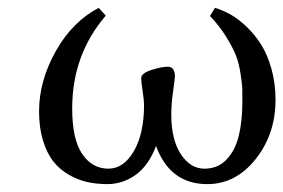

<svg xmlns="http://www.w3.org/2000/svg" viewBox="-20 -462 726 492"><path d="M686 -206.1Q686 -118.2 635 -54.2Q584 9.8 511.2 9.8Q415.5 9.8 379.9 -87.9Q360.8 -37.6 327.6 -13.9Q294.4 9.8 254.9 9.8Q227.5 9.8 203.4 4.4Q179.2 -1 156 -14.4Q132.8 -27.8 116.5 -48.6Q100.1 -69.3 90.1 -102.1Q80.1 -134.8 80.1 -176.8Q80.1 -254.4 122.6 -330.3Q165 -406.2 232.9 -441.9L251 -421.9Q165 -321.8 165 -184.1Q165 -105 190.7 -67.4Q216.3 -29.8 257.8 -29.8Q296.9 -29.8 323 -74.7Q349.1 -119.6 349.1 -192.9Q349.1 -205.1 345.5 -228.5Q341.8 -252 341.8 -262.2Q341.8 -273.9 367.4 -282.5Q393.1 -291 410.2 -291Q428.2 -291 428.2 -265.1Q428.2 -261.7 423.6 -228.3Q418.9 -194.8 418.9 -168.9Q418.9 -104 443.4 -66.9Q467.8 -29.8 503.9 -29.8Q538.6 -29.8 560.8 -53.5Q583 -77.1 592 -114.5Q601.1 -151.9 601.1 -203.1Q601.1 -225.6 600.8 -235.6Q600.6 -245.6 596.4 -272.9Q592.3 -300.3 584.5 -320.1Q576.7 -339.8 559.6 -367.7Q542.5 -395.5 518.1 -420.9L530.8 -441.9Q550.8 -436 570.8 -424.8Q590.8 -413.6 612.1 -393.3Q633.3 -373 649.4 -347.4Q665.5 -321.8 675.8 -284.9Q686 -248 686 -206.1Z"/></svg>

Font: Linear Smooth
Style: Regular
Weight: 400
Designer: Philipp H. Poll, Flanker
Foundry: Philipp H. Poll, reworked by Flanker
Version: Version 1.061 | FøM Fix